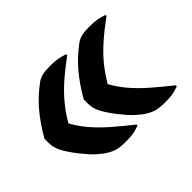

<svg xmlns="http://www.w3.org/2000/svg" viewBox="-97 -697 795 795"><g transform="rotate(-45 300.0 -300.0)"><path d="M335 -97V-91Q315 -84 299.5 -81Q284 -78 256 -78Q224 -78 206 -82.5Q188 -87 170 -98Q161 -103 150.5 -111Q140 -119 129 -129Q118 -139 106 -152.5Q94 -166 80.5 -183Q67 -200 53 -221Q36 -247 30 -264.5Q24 -282 24 -301Q24 -307 24 -313Q24 -319 24 -325Q41 -355 58 -379.5Q75 -404 93 -425.5Q111 -447 131.5 -466Q152 -485 176 -503Q191 -514 208 -518Q225 -522 254 -522Q280 -522 297 -519Q314 -516 335 -509V-503Q286 -467 250.5 -435.5Q215 -404 188.5 -371.5Q162 -339 139 -300Q158 -265 185 -233Q212 -201 249.5 -168Q287 -135 335 -97ZM565 -97V-91Q545 -84 529.5 -81Q514 -78 486 -78Q454 -78 436 -82.5Q418 -87 400 -98Q391 -103 380.5 -111Q370 -119 359 -129Q348 -139 336 -152.5Q324 -166 310.5 -183Q297 -200 283 -221Q266 -247 260 -264.5Q254 -282 254 -301Q254 -307 254 -313Q254 -319 254 -325Q271 -355 288 -379.5Q305 -404 323 -425.5Q341 -447 361.5 -466Q382 -485 406 -503Q421 -514 438 -518Q455 -522 484 -522Q510 -522 527 -519Q544 -516 565 -509V-503Q516 -467 480.5 -435.5Q445 -404 418.5 -371.5Q392 -339 369 -300Q388 -265 415 -233Q442 -201 479.5 -168Q517 -135 565 -97Z"/></g></svg>

Font: Recursive Monospace Casual ExtraBold
Style: Regular
Weight: 800
Version: Version 1.047